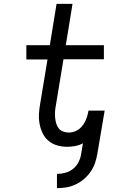

<svg xmlns="http://www.w3.org/2000/svg" viewBox="-20 -755 640 998"><path d="M276 223V149Q297 149 319.5 143Q342 137 360 122.5Q378 108 388.5 87Q399 66 402 44L411 -10Q392 0 371 4Q350 8 330 8Q303 8 278 1Q253 -6 233.5 -22Q214 -38 202.5 -61Q191 -84 186 -110Q181 -136 182.5 -163Q184 -190 189 -217L227 -446H117V-520H239L274 -735H357L322 -520H520V-447H310L270 -205Q267 -190 266 -174.5Q265 -159 266.5 -143.5Q268 -128 272 -114Q276 -100 284.5 -88.5Q293 -77 307.5 -71.5Q322 -66 337 -66Q355 -66 372.5 -73.5Q390 -81 403 -95Q416 -109 424 -126.5Q432 -144 436 -161L440 -180H524L486 44Q482 68 474 92Q466 116 451 137.5Q436 159 416 176Q396 193 372.5 204Q349 215 324.5 219Q300 223 276 223Z"/></svg>

Font: Iosevka Extended Oblique
Style: Regular
Weight: 400
Width: 7
Italic angle: -9°
Monospace: yes
Designer: Belleve Invis
Foundry: Belleve Invis
Version: Version 32.0.1; ttfautohint (v1.8.4)